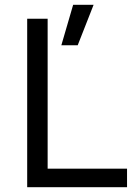

<svg xmlns="http://www.w3.org/2000/svg" viewBox="-20 -778 560 798"><path d="M93 0V-700H178V-77H508V0ZM235 -590 284 -758H369L303 -590Z"/></svg>

Font: Figtree
Style: Regular
Weight: 400
Designer: Erik Kennedy
Foundry: Erik Kennedy
Version: Version 2.002